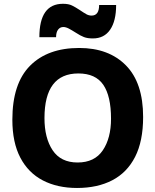

<svg xmlns="http://www.w3.org/2000/svg" viewBox="-20 -960 804 993"><path d="M378.4 12.2Q276.9 12.2 201.7 -26.9Q126.5 -65.9 85.2 -144.5Q43.9 -223.1 43.9 -340.8Q43.9 -527.8 135.3 -619.9Q226.6 -711.9 389.6 -711.9Q542.5 -711.9 631.3 -621.8Q720.2 -531.7 720.2 -355Q720.2 -230 678.7 -148.7Q637.2 -67.4 560.5 -27.6Q483.9 12.2 378.4 12.2ZM381.3 -119.6Q469.2 -119.6 511.7 -182.6Q554.2 -245.6 554.2 -346.2Q554.2 -462.9 514.2 -521.5Q474.1 -580.1 385.3 -580.1Q210 -580.1 210 -349.1Q210 -246.1 252.2 -182.9Q294.4 -119.6 381.3 -119.6ZM460.4 -761.2Q432.1 -761.2 414.1 -768.3Q396 -775.4 373.5 -790Q351.1 -804.2 335.7 -812.3Q320.3 -820.3 307.6 -820.3Q290.5 -820.3 280.3 -806.6Q270 -793 270 -767.6H183.6Q183.6 -940.4 305.7 -940.4Q334.5 -940.4 352.3 -931.6Q370.1 -922.9 391.6 -908.7Q414.6 -893.1 427.2 -886.2Q439.9 -879.4 453.6 -879.4Q492.7 -879.4 492.7 -934.1H580.6Q580.6 -851.6 549.6 -806.4Q518.6 -761.2 460.4 -761.2Z"/></svg>

Font: ADLaM Display
Style: Regular
Weight: 400
Designer: Mark Jamra, Neil Patel, Concept: Andrew Footit
Foundry: Microsoft
Version: Version 2.000; ttfautohint (v1.8.4.7-5d5b);gftools[0.9.28]